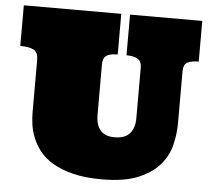

<svg xmlns="http://www.w3.org/2000/svg" viewBox="-52 -776 940 852"><g transform="rotate(5 417.5 -349.5)"><path d="M454.1 -719.2V-538.1Q417 -538.1 402.6 -526.6Q388.2 -515.1 388.2 -488.8V-263.2Q388.2 -245.1 392.1 -228.5Q396 -211.9 405.5 -199Q415 -186 430.9 -178.5Q446.8 -170.9 471.2 -170.9Q518.1 -170.9 539.6 -195.6Q561 -220.2 561 -262.2V-486.8Q561 -517.1 543 -527.6Q524.9 -538.1 493.2 -538.1V-719.2H814.9V-538.1Q782.2 -538.1 764.6 -528.6Q747.1 -519 747.1 -488.8V-255.9Q747.1 -210.9 735.6 -162.4Q724.1 -113.8 690.7 -73.5Q657.2 -33.2 595.2 -6.6Q533.2 20 431.2 20Q356.9 20 303.5 6.6Q250 -6.8 212.9 -28.8Q175.8 -50.8 153.8 -78.9Q131.8 -106.9 119.9 -137Q107.9 -167 104 -195.6Q100.1 -224.1 100.1 -248V-482.9Q100.1 -515.1 81.5 -526.6Q63 -538.1 20 -538.1V-719.2Z"/></g></svg>

Font: Ultra
Style: Regular
Weight: 400
Designer: Astigmatic (AOETI)
Foundry: Astigmatic (AOETI)
Version: Version 1.000